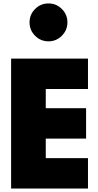

<svg xmlns="http://www.w3.org/2000/svg" viewBox="-20 -1088 566 1108"><path d="M44.1 0V-750H487.7V-574.5H244.1V-463.6H476.8V-288.2H244.1V-175.5H487.7V0ZM150.5 -959.1Q150.5 -1004.1 182.5 -1036.1Q214.5 -1068.2 260 -1068.2Q305 -1068.2 337 -1036.1Q369.1 -1004.1 369.1 -959.1Q369.1 -914.1 337 -881.8Q305 -849.5 260 -849.5Q214.5 -849.5 182.5 -881.6Q150.5 -913.6 150.5 -959.1Z"/></svg>

Font: Spartan MB Black
Style: Regular
Weight: 900
Designer: Matt Bailey, Mirko Velimirovic
Foundry: Matt Bailey
Version: Version 1.005